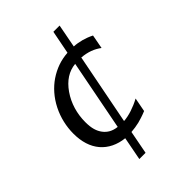

<svg xmlns="http://www.w3.org/2000/svg" viewBox="-241 -815 1085 1085"><g transform="rotate(-45 301.0 -273.0)"><path d="M222.2 152.8H272L298.8 13.2C319.3 11.7 343.8 8.3 363.3 3.4C376.5 0 406.7 -8.8 433.1 -20L449.2 -104C424.8 -90.8 401.4 -81.1 378.9 -73.7C356 -66.4 334 -61.5 313 -60.1L396 -484.9C419.4 -482.9 441.4 -478.5 461.4 -471.2C481.4 -463.9 499 -454.1 515.1 -441.9L530.8 -525.9C510.7 -536.1 490.2 -543.9 470.2 -549.3C449.7 -554.7 429.7 -558.1 410.2 -559.1L437 -699.2H387.2L359.9 -559.1C332 -557.1 305.2 -551.8 280.3 -543C256.8 -534.7 231.9 -522.5 207.5 -505.9C167 -478 127.9 -436.5 99.6 -379.9C73.2 -327.1 60.1 -269 60.1 -211.9C60.1 -147.5 76.7 -94.2 109.9 -55.2C143.1 -16.1 191.9 7.3 249 13.2ZM264.2 -62C225.6 -66.4 200.7 -82 182.6 -105.5C163.6 -130.4 153.8 -161.6 153.8 -210.4C153.8 -277.8 172.4 -342.3 210 -396.5C247.1 -449.7 292.5 -479 346.2 -483.9Z"/></g></svg>

Font: Hack
Style: Oblique
Weight: 400
Italic angle: -12°
Monospace: yes
Designer: Christopher Simpkins
Foundry: Christopher Simpkins
Version: Version 2.010